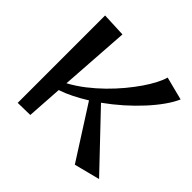

<svg xmlns="http://www.w3.org/2000/svg" viewBox="-177 -887 1100 1100"><g transform="rotate(45 373.0 -337.5)"><path d="M231 -693.8 202.1 -269Q251.5 -295.9 297.4 -331.5Q343.3 -367.2 384 -407.2Q424.8 -447.3 459.5 -489Q494.1 -530.8 520.8 -569.8Q547.4 -608.9 564.9 -643.1Q582.5 -677.2 588.9 -702.1L730 -666Q714.4 -629.4 684.1 -586.7Q653.8 -543.9 613 -499.5Q572.3 -455.1 523.2 -411.6Q474.1 -368.2 420.9 -330.1L722.2 -13.2L565.9 26.9L362.8 -291Q321.3 -265.1 280 -244.4Q238.8 -223.6 198.2 -210L184.1 5.9L84 7.8V-700.2Z"/></g></svg>

Font: Original Surfer
Style: Regular
Weight: 400
Designer: Astigmatic (AOETI)
Foundry: Astigmatic (AOETI)
Version: Version 1.001